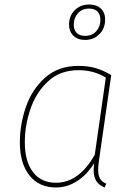

<svg xmlns="http://www.w3.org/2000/svg" viewBox="-20 -821 588 851"><path d="M473 -488 419 -112Q415 -80 415 -68Q415 -45 423 -30Q431 -15 451 -7L444 10Q419 0 407 -18.5Q395 -37 395 -68Q395 -75 397 -97Q366 -47 322 -18.5Q278 10 228 10Q153 10 110.5 -43.5Q68 -97 68 -190Q68 -268 94.5 -346Q121 -424 179.5 -476.5Q238 -529 328 -529Q372 -529 406 -518.5Q440 -508 473 -488ZM90 -191Q90 -106 126 -58.5Q162 -11 228 -11Q330 -11 400 -135L449 -477Q396 -510 328 -510Q246 -510 192.5 -460Q139 -410 114.5 -336.5Q90 -263 90 -191ZM446 -735Q446 -695 420.5 -669.5Q395 -644 357 -644Q324 -644 305 -663Q286 -682 286 -712Q286 -751 311.5 -776Q337 -801 376 -801Q408 -801 427 -783Q446 -765 446 -735ZM307 -711Q307 -688 320 -675Q333 -662 357 -662Q389 -662 407 -683Q425 -704 425 -733Q425 -757 412 -770Q399 -783 375 -783Q344 -783 325.5 -762.5Q307 -742 307 -711Z"/></svg>

Font: Fira Sans Thin
Style: Italic
Weight: 250
Italic angle: -8°
Designer: Carrois Corporate & Edenspiekermann AG
Foundry: Carrois Corporate GbR & Edenspiekermann AG
Version: Version 4.203